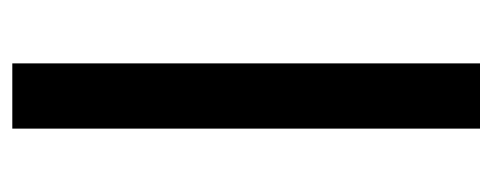

<svg xmlns="http://www.w3.org/2000/svg" viewBox="-264 -536 800 312"><g transform="rotate(-90 136.0 -380.0)"><path d="M189 0V-760H83V0Z"/></g></svg>

Font: Noto Sans Bengali UI Medium
Style: Regular
Weight: 500
Designer: Jelle Bosma - Monotype Design Team
Foundry: Monotype Imaging Inc.
Version: Version 2.003